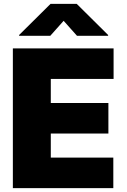

<svg xmlns="http://www.w3.org/2000/svg" viewBox="-20 -979 662 999"><path d="M46.9 -727.3H571V-568.2H244.3V-443.2H544V-284.1H244.3V-159.1H569.6V0H46.9ZM242.9 -958.8H379.3L542.6 -796.9V-792.6H380.7L311.1 -870.7L241.5 -792.6H79.5V-796.9Z"/></svg>

Font: Inter P Black
Style: Regular
Weight: 900
Designer: Rasmus Andersson
Foundry: rsms
Version: Version 3.018;git-588b23468